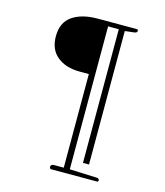

<svg xmlns="http://www.w3.org/2000/svg" viewBox="-124 -789 895 1042"><g transform="rotate(15 323.5 -267.5)"><path d="M253 149Q253 134 272 134H326V-392H275Q196 -392 148 -431Q100 -470 100 -544Q100 -622 153 -658.5Q206 -695 295 -695H515Q522 -695 522 -687Q522 -676 506 -674L454 -668V82H420V-669H360V134L510 140Q527 140 527 152Q527 160 520 160H262Q258 160 255.5 157Q253 154 253 149Z"/></g></svg>

Font: Maitree ExtraLight
Style: Regular
Weight: 250
Designer: CadsonDemak Team
Foundry: CadsonDemak
Version: Version 1.002